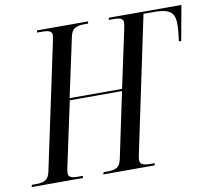

<svg xmlns="http://www.w3.org/2000/svg" viewBox="-100 -804 992 894"><g transform="rotate(-10 396.0 -357.0)"><path d="M-21 0 -18 -10H3Q30 -10 46 -19Q62 -28 68 -56L194 -649Q196 -660 197.5 -668.5Q199 -677 199 -681Q199 -692 189 -698Q179 -704 151 -704H129L130 -714H372L370 -704H350Q324 -704 307.5 -695Q291 -686 285 -656L225 -377H473L531 -648Q533 -660 534.5 -667Q536 -674 536 -681Q536 -692 526.5 -698Q517 -704 491 -704H468L470 -714H813L783 -549H772Q779 -599 779 -631Q779 -673 757 -688.5Q735 -704 685 -704H632L497 -63Q496 -55 494.5 -49Q493 -43 493 -38Q493 -22 505 -16Q517 -10 542 -10H563L560 0H318L321 -10H342Q368 -10 384 -19Q400 -28 406 -58L471 -367H224L158 -58Q155 -46 155 -34Q155 -21 165.5 -15.5Q176 -10 201 -10H223L221 0Z"/></g></svg>

Font: Noto Serif Display ExtraCondensed
Style: Italic
Weight: 400
Width: 2
Italic angle: -12°
Designer: Monotype Design Team
Foundry: Monotype Imaging Inc.
Version: Version 2.009